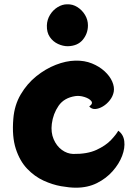

<svg xmlns="http://www.w3.org/2000/svg" viewBox="-20 -858 639 893"><path d="M389 -740Q389 -702 365 -673Q341 -644 295 -643Q273 -643 250 -653.5Q227 -664 212 -685.5Q197 -707 198 -740Q199 -767 213 -789.5Q227 -812 248.5 -825Q270 -838 292 -838Q318 -839 340 -825Q362 -811 375.5 -788.5Q389 -766 389 -740ZM509 -431Q505 -410 491 -392Q477 -374 458.5 -363Q440 -352 423 -351Q406 -350 395 -363Q414 -376 404.5 -388Q395 -400 372.5 -407Q350 -414 330 -411Q278 -403 252.5 -366Q227 -329 221 -282Q216 -242 229.5 -210.5Q243 -179 267.5 -161Q292 -143 320 -142Q386 -141 429 -161Q472 -181 496.5 -207Q521 -233 530 -250Q554 -233 558 -201.5Q562 -170 548 -133Q534 -96 504 -62Q474 -28 431 -6.5Q388 15 333 15Q304 15 264 8Q224 1 182.5 -18Q141 -37 106.5 -73Q72 -109 53.5 -166Q35 -223 42 -306Q47 -369 76.5 -419Q106 -469 149 -503.5Q192 -538 239.5 -556.5Q287 -575 330 -576Q373 -577 407.5 -563Q442 -549 466.5 -526.5Q491 -504 502 -478.5Q513 -453 509 -431Z"/></svg>

Font: Potta One
Style: Regular
Weight: 400
Designer: 108,108go
Foundry: Font Zone 108
Version: Version 1.000